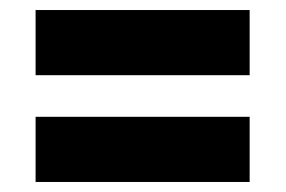

<svg xmlns="http://www.w3.org/2000/svg" viewBox="-20 -458 570 383"><path d="M51 -308V-438H478V-308ZM51 -95V-225H478V-95Z"/></svg>

Font: TypoPRO Titillium Maps
Style: 999 wt
Weight: 900
Designer: Campivisivi
Foundry: Accademia di Belle Arti di Urbino and students of MA course of Visual design
Version: Version 001.001